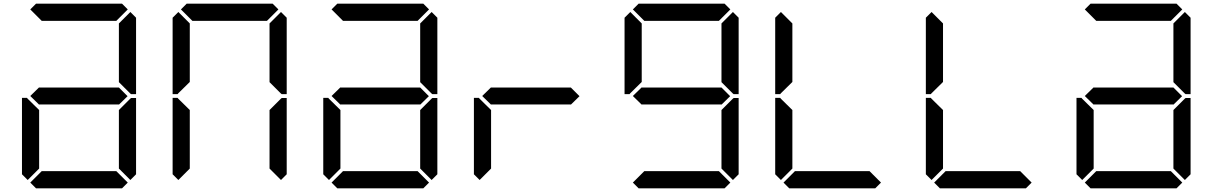

<svg xmlns="http://www.w3.org/2000/svg" viewBox="-20 -1020 6568 1040"><path d="M685 -485 690 -489H717V-76L686 -45L624 -107V-424ZM672 -31 641 0H175L144 -31L206 -93H610ZM130 -45 99 -76V-490H126L130 -485L192 -424V-107ZM671 -499 624 -453V-454H192V-453L144 -500L192 -547V-546H624ZM686 -955 717 -924V-510H690L685 -514L624 -575V-893ZM144 -969 175 -1000H641L672 -969L610 -907H206Z M946 -515 942 -510H915V-924L946 -955L1008 -893V-576ZM946 -45 915 -76V-490H942L946 -485L1008 -424V-107ZM960 -969 991 -1000H1457L1488 -969L1426 -907H1022ZM1502 -955 1533 -924V-510H1506L1501 -514L1440 -575V-893ZM1501 -485 1506 -489H1533V-76L1502 -45L1440 -107V-424Z M2317 -485 2322 -489H2349V-76L2318 -45L2256 -107V-424ZM2304 -31 2273 0H1807L1776 -31L1838 -93H2242ZM1762 -45 1731 -76V-490H1758L1762 -485L1824 -424V-107ZM2303 -499 2256 -453V-454H1824V-453L1776 -500L1824 -547V-546H2256ZM2318 -955 2349 -924V-510H2322L2317 -514L2256 -575V-893ZM1776 -969 1807 -1000H2273L2304 -969L2242 -907H1838Z M2578 -45 2547 -76V-490H2574L2578 -485L2640 -424V-107ZM3119 -499 3072 -453V-454H2640V-453L2592 -500L2640 -547V-546H3072Z M3936 -31 3905 0H3439L3408 -31L3470 -93H3874ZM3935 -499 3888 -453V-454H3456V-453L3408 -500L3456 -547V-546H3888ZM3394 -515 3390 -510H3363V-924L3394 -955L3456 -893V-576ZM3408 -969 3439 -1000H3905L3936 -969L3874 -907H3470ZM3950 -955 3981 -924V-510H3954L3949 -514L3888 -575V-893ZM3949 -485 3954 -489H3981V-76L3950 -45L3888 -107V-424Z M4752 -31 4721 0H4255L4224 -31L4286 -93H4690ZM4210 -45 4179 -76V-490H4206L4210 -485L4272 -424V-107ZM4210 -515 4206 -510H4179V-924L4210 -955L4272 -893V-576Z M5568 -31 5537 0H5071L5040 -31L5102 -93H5506ZM5026 -45 4995 -76V-490H5022L5026 -485L5088 -424V-107ZM5026 -515 5022 -510H4995V-924L5026 -955L5088 -893V-576Z M6397 -485 6402 -489H6429V-76L6398 -45L6336 -107V-424ZM6384 -31 6353 0H5887L5856 -31L5918 -93H6322ZM5842 -45 5811 -76V-490H5838L5842 -485L5904 -424V-107ZM6383 -499 6336 -453V-454H5904V-453L5856 -500L5904 -547V-546H6336ZM6398 -955 6429 -924V-510H6402L6397 -514L6336 -575V-893ZM5856 -969 5887 -1000H6353L6384 -969L6322 -907H5918Z"/></svg>

Font: seg115
Style: Regular
Weight: 400
Designer: Keshikan(Twitter:@keshinomi_88pro)
Version: seg115 Version 0.46